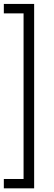

<svg xmlns="http://www.w3.org/2000/svg" viewBox="-20 -832 280 1002"><path d="M0 -762.2H103V102.1H0V150.9H158.2V-811.5H0Z"/></svg>

Font: Vazirmatn ExtraLight
Style: Regular
Weight: 200
Designer: Saber Rastikerdar
Foundry: Saber Rastikerdar
Version: Version 33.003